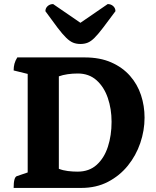

<svg xmlns="http://www.w3.org/2000/svg" viewBox="-20 -923 765 943"><path d="M47 0Q47 -53 63 -58L116 -76V-560L47 -577Q47 -595 51 -610Q55 -625 65 -641H396Q471 -641 526.5 -616.5Q582 -592 618.5 -550.5Q655 -509 672.5 -456Q690 -403 690 -345Q690 -282 669 -220.5Q648 -159 608 -109.5Q568 -60 510.5 -30Q453 0 379 0ZM361 -80Q418 -80 455 -113.5Q492 -147 510 -202.5Q528 -258 528 -325Q528 -388 509.5 -442Q491 -496 454 -529Q417 -562 362 -562Q336 -562 312 -558.5Q288 -555 269 -548V-94Q289 -86 313 -83Q337 -80 361 -80ZM375 -707Q355 -707 339 -713.5Q323 -720 305 -737.5Q287 -755 263 -786.5Q239 -818 203 -868Q203 -883 214 -893Q225 -903 241 -903L375 -811L509 -903Q525 -903 536 -893Q547 -883 547 -868Q510 -818 486 -786.5Q462 -755 444.5 -737.5Q427 -720 411 -713.5Q395 -707 375 -707Z"/></svg>

Font: Petrona ExtraBold
Style: Regular
Weight: 800
Designer: Ringo R. Seeber
Foundry: Ringo R. Seeber
Version: Version 2.001; ttfautohint (v1.8.3)